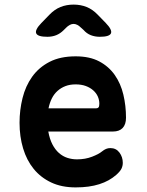

<svg xmlns="http://www.w3.org/2000/svg" viewBox="-20 -805 640 835"><path d="M460 -161Q485 -161 499.5 -141.5Q514 -122 514 -97Q514 -83 508 -71Q502 -59 485 -44Q470 -31 452 -21Q434 -11 412 -4Q390 3 364.5 6.5Q339 10 309 10Q248 10 202.5 -11.5Q157 -33 126.5 -70.5Q96 -108 80.5 -159.5Q65 -211 65 -271Q65 -326 78 -378.5Q91 -431 120 -471.5Q149 -512 195.5 -536Q242 -560 309 -560Q370 -560 411.5 -538Q453 -516 479 -479Q505 -442 516.5 -393.5Q528 -345 528 -293Q528 -264 513.5 -248.5Q499 -233 471 -233H190Q196 -200 208 -177Q220 -154 236.5 -139.5Q253 -125 273 -118.5Q293 -112 315 -112Q351 -112 380.5 -123.5Q410 -135 423 -146Q433 -154 441.5 -157.5Q450 -161 460 -161ZM191 -334H399Q405 -334 408.5 -338Q412 -342 412 -354Q412 -370 405.5 -385Q399 -400 385.5 -412Q372 -424 353 -431Q334 -438 309 -438Q284 -438 264.5 -430.5Q245 -423 230 -409.5Q215 -396 205.5 -377Q196 -358 191 -334ZM186 -645Q144 -645 137.5 -660Q131 -675 160 -705L195 -741Q217 -764 243 -774.5Q269 -785 300 -785Q331 -785 357 -774.5Q383 -764 405 -741L440 -705Q469 -675 462.5 -660Q456 -645 414 -645Q393 -645 375 -652Q357 -659 343 -675L333 -684Q316 -701 300 -701Q284 -701 267 -684L257 -674Q242 -659 224.5 -652Q207 -645 186 -645Z"/></svg>

Font: Maple Mono Normal NL
Style: Bold
Weight: 700
Monospace: yes
Designer: subframe7536
Version: Version 7.000